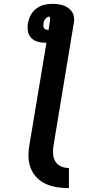

<svg xmlns="http://www.w3.org/2000/svg" viewBox="-20 -755 540 992"><path d="M336 217Q306 217 276 212.5Q246 208 219.5 196.5Q193 185 172.5 165Q152 145 140.5 118Q129 91 127.5 61Q126 31 131 0L220 -534Q218 -534 217 -534Q216 -534 214 -534Q194 -534 174.5 -539.5Q155 -545 141.5 -559Q128 -573 124.5 -593Q121 -613 124 -634Q127 -648 132 -662Q137 -676 146 -688.5Q155 -701 167.5 -710.5Q180 -720 194 -725.5Q208 -731 222.5 -733Q237 -735 251 -735Q266 -735 281 -733Q296 -731 309.5 -726Q323 -721 334.5 -712.5Q346 -704 353.5 -691.5Q361 -679 362.5 -664Q364 -649 361 -634L256 0Q253 21 254.5 42Q256 63 266.5 80Q277 97 296 105Q315 113 336 113ZM226 -601Q226 -601 226 -601Q226 -601 226 -601Q227 -601 228.5 -601Q230 -601 231 -601L236 -634Q237 -641 238 -648Q239 -655 239 -662Q239 -665 237.5 -667Q236 -669 233 -669Q230 -669 226 -667Q222 -665 219 -662.5Q216 -660 213.5 -656.5Q211 -653 209 -649.5Q207 -646 206 -642Q205 -638 205 -634Q204 -628 204 -622Q204 -616 206.5 -611Q209 -606 214.5 -603.5Q220 -601 226 -601Z"/></svg>

Font: Iosevka Slab Extrabold
Style: Italic
Weight: 800
Italic angle: -9°
Monospace: yes
Designer: Belleve Invis
Foundry: Belleve Invis
Version: Version 11.1.0; ttfautohint (v1.8.3)